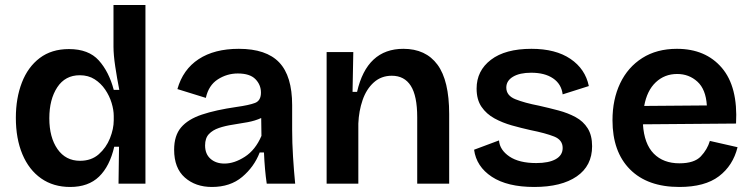

<svg xmlns="http://www.w3.org/2000/svg" viewBox="-20 -730 2989 763"><path d="M259 13Q192 13 143.5 -21Q95 -55 69 -117Q43 -179 43 -262Q43 -340 67 -402Q91 -464 138 -499.5Q185 -535 254 -535Q332 -535 372.5 -490Q413 -445 432 -373H454Q445 -419 438 -465.5Q431 -512 431 -545V-710H558V0H451L453 -147H434Q416 -69 373.5 -28Q331 13 259 13ZM298 -91Q343 -91 372.5 -117Q402 -143 417 -180.5Q432 -218 432 -252V-269Q432 -293 423.5 -321Q415 -349 398 -374Q381 -399 356 -415Q331 -431 297 -431Q239 -431 207.5 -383Q176 -335 176 -260Q176 -184 208.5 -137.5Q241 -91 298 -91Z M822 13Q757 13 714.5 -24.5Q672 -62 672 -135Q672 -191 699.5 -223.5Q727 -256 782 -274.5Q837 -293 920 -305Q970 -312 993.5 -321Q1017 -330 1017 -362Q1017 -393 995 -415.5Q973 -438 925 -438Q882 -438 845.5 -414.5Q809 -391 798 -341L685 -376Q707 -454 769.5 -495Q832 -536 929 -536Q1038 -536 1089.5 -482Q1141 -428 1141 -312V-214Q1141 -163 1144.5 -107Q1148 -51 1153 0H1040Q1032 -54 1029 -124H1012Q990 -67 942.5 -27Q895 13 822 13ZM872 -80Q911 -80 953 -107Q995 -134 1019 -190L1018 -261Q994 -250 964.5 -244.5Q935 -239 905 -234.5Q875 -230 850 -221.5Q825 -213 810 -197Q795 -181 795 -152Q795 -118 816.5 -99Q838 -80 872 -80Z M1278 0V-523H1384L1381 -365H1399Q1438 -536 1583 -536Q1672 -536 1718.5 -473Q1765 -410 1765 -277V0H1638V-264Q1638 -349 1612.5 -389Q1587 -429 1537 -429Q1495 -429 1465.5 -402.5Q1436 -376 1421 -332.5Q1406 -289 1404 -239V0Z M2103 13Q1996 13 1934.5 -27.5Q1873 -68 1864 -135L1963 -172Q1966 -134 2004.5 -108Q2043 -82 2111 -82Q2161 -82 2188.5 -97.5Q2216 -113 2216 -142Q2216 -174 2182 -187.5Q2148 -201 2088 -213Q2052 -221 2014.5 -231.5Q1977 -242 1945 -259.5Q1913 -277 1893.5 -305.5Q1874 -334 1874 -378Q1874 -449 1931 -492.5Q1988 -536 2092 -536Q2188 -536 2247 -496Q2306 -456 2320 -388L2216 -355Q2211 -396 2178 -418.5Q2145 -441 2091 -441Q2045 -441 2018.5 -425Q1992 -409 1992 -382Q1992 -350 2028.5 -335.5Q2065 -321 2122 -310Q2162 -301 2199.5 -291Q2237 -281 2267.5 -264.5Q2298 -248 2315.5 -220Q2333 -192 2333 -149Q2333 -71 2272 -29Q2211 13 2103 13Z M2680 13Q2553 13 2483.5 -57Q2414 -127 2414 -252Q2414 -335 2444.5 -399Q2475 -463 2532.5 -499.5Q2590 -536 2670 -536Q2784 -536 2848.5 -460.5Q2913 -385 2905 -239L2535 -236Q2540 -158 2578 -119.5Q2616 -81 2680 -81Q2739 -81 2765 -108.5Q2791 -136 2801 -170L2911 -145Q2893 -72 2837 -29.5Q2781 13 2680 13ZM2671 -436Q2621 -436 2586 -403Q2551 -370 2540 -309L2789 -311Q2785 -375 2751.5 -405.5Q2718 -436 2671 -436Z"/></svg>

Font: Bricolage Grotesque 12pt SemiBold
Style: Regular
Weight: 600
Designer: Mathieu Triay
Foundry: Atelier Triay
Version: Version 1.001; ttfautohint (v1.8.4.7-5d5b);gftools[0.9.33.de